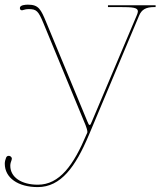

<svg xmlns="http://www.w3.org/2000/svg" viewBox="-80 -542 680 802"><path d="M371 -520V-512.5H421C474.5 -512.5 496 -510.5 496 -494.5C496 -490 494 -485 491.5 -478.5L304 -35C299.5 -24.5 298 -20 294.5 -20C291 -20 289.5 -24 285 -34.5L113.5 -448C90.5 -504 81 -522.5 37 -522.5C27.5 -522.5 3 -521.5 3 -508.5C3 -502 6.5 -499 12.5 -499C13.5 -499 15 -499.5 16 -500C25 -503 32.5 -504 39.5 -504C72 -504 80 -497 101.5 -445L277.5 -19C280.5 -11.5 285 2 285 9C285 10.5 285 11.5 284.5 12.5L281.5 19C227.5 147.5 169 229.5 78 229.5C9 229.5 -37 198 -37 150.5C-37 142.5 -35 134.5 -31.5 126C-31 124.5 -30.5 122.5 -30.5 121C-30.5 116.5 -33.5 112 -38.5 110C-40.5 109 -42 109 -44 109C-48.5 109 -52.5 111.5 -54.5 116.5C-58 125 -60 133.5 -60 142C-60 200.5 -5 239.5 77.5 239.5C174.5 239.5 235.5 154.5 291 22.5L500.5 -475.5C511 -502 529.5 -512.5 564.5 -512.5H570V-520Z"/></svg>

Font: Znikomit
Style: Regular
Weight: 100
Designer: gluk
Foundry: gluk
Version: Version 0.55